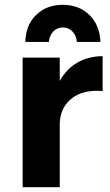

<svg xmlns="http://www.w3.org/2000/svg" viewBox="-20 -777 456 797"><path d="M406 -544V-399Q398 -400 382 -400Q311 -400 269.5 -361.5Q228 -323 228 -259V0H74V-538H228V-441Q256 -491 301 -517Q346 -543 406 -544ZM85 -603Q87 -673 130 -715Q173 -757 241 -757Q308 -757 351 -715Q394 -673 397 -603H299Q297 -629 281 -646Q265 -663 241 -663Q217 -663 201 -646Q185 -629 183 -603Z"/></svg>

Font: Montserrat arm2 SemiBold
Style: Regular
Weight: 600
Designer: Julieta Ulanovsky
Foundry: Julieta Ulanovsky
Version: Version 6.000